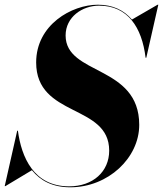

<svg xmlns="http://www.w3.org/2000/svg" viewBox="-43 -780 692 815"><path d="M-20 10 92.5 -57.5C127.5 -14 179 15 255.5 15C416.5 15 548 -110 548 -250C548 -505 235.5 -459.5 235.5 -629.5C235.5 -708 306.5 -756 377.5 -756C499 -756 559.5 -664.5 575 -535H578L629 -760H626L517 -697C483.5 -736.5 436 -760 372.5 -760C261.5 -760 110.5 -675 110.5 -515C110.5 -280 420.5 -340 420.5 -140.5C420.5 -51.5 351.5 11 250.5 11C99.5 11 48 -113.5 33 -225H30L-23 10Z"/></svg>

Font: Bodoni* 72pt
Style: Bold Italic
Weight: 700
Italic angle: -13°
Version: Version 2.3